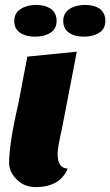

<svg xmlns="http://www.w3.org/2000/svg" viewBox="-20 -740 448 780"><path d="M255 -55Q224 20 125 20Q75 20 44 -15Q17 -44 17 -77Q17 -158 54 -316L91 -510L292 -530L231 -214Q214 -140 214 -114Q214 -57 255 -55ZM38 -655Q38 -687 64 -703.5Q90 -720 127 -720Q164 -720 187 -703.5Q210 -687 210 -655Q210 -623 185 -607Q160 -591 122.5 -591Q85 -591 61.5 -607Q38 -623 38 -655ZM237 -655Q237 -687 262.5 -703.5Q288 -720 326 -720Q364 -720 386 -703.5Q408 -687 408 -655Q408 -623 383 -607Q358 -591 321 -591Q284 -591 260.5 -607Q237 -623 237 -655Z"/></svg>

Font: Sansita One
Style: Regular
Weight: 400
Version: Version 1.002